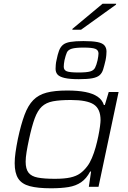

<svg xmlns="http://www.w3.org/2000/svg" viewBox="-20 -1005 691 1033"><path d="M254 8Q183 8 140 -3.5Q97 -15 78 -44.5Q59 -74 59 -127Q59 -153 63.5 -185Q68 -217 76 -257Q93 -336 112 -387Q131 -438 159 -466.5Q187 -495 230.5 -506.5Q274 -518 341 -518Q399 -518 439.5 -510Q480 -502 505 -485Q530 -468 539 -440H544L565 -510H618L510 0H458L470 -82H465Q445 -44 416.5 -24.5Q388 -5 348.5 1.5Q309 8 254 8ZM275 -43Q326 -43 358 -50Q390 -57 411 -72Q432 -87 450 -111Q463 -128 474.5 -155Q486 -182 494.5 -212.5Q503 -243 509 -272.5Q515 -302 518 -325Q521 -348 521 -359Q521 -419 484.5 -443Q448 -467 361 -467Q302 -467 265 -460Q228 -453 205 -431.5Q182 -410 166.5 -367.5Q151 -325 136 -255Q128 -218 123 -187.5Q118 -157 118 -135Q118 -96 133.5 -76Q149 -56 183.5 -49.5Q218 -43 275 -43ZM404 -579Q355 -579 327.5 -585.5Q300 -592 289.5 -604Q279 -616 279 -635Q279 -642 280 -655.5Q281 -669 284 -681Q290 -712 297.5 -732Q305 -752 318.5 -763.5Q332 -775 358.5 -779.5Q385 -784 429 -784Q478 -784 505 -778.5Q532 -773 542.5 -760Q553 -747 553 -728Q553 -722 552 -709Q551 -696 548 -681Q541 -651 535 -631.5Q529 -612 516 -600.5Q503 -589 477 -584Q451 -579 404 -579ZM402 -615Q446 -615 465 -620.5Q484 -626 491.5 -640.5Q499 -655 505 -681Q507 -692 508.5 -701Q510 -710 510 -717Q510 -735 493.5 -742Q477 -749 430 -749Q387 -749 366.5 -743Q346 -737 339.5 -722Q333 -707 327 -681Q325 -671 324 -662Q323 -653 323 -646Q323 -628 339 -621.5Q355 -615 402 -615ZM369 -845 370 -850 532 -985H605L604 -980L416 -845Z"/></svg>

Font: Saira Expanded Light
Style: Italic
Weight: 300
Width: 7
Italic angle: -12°
Designer: Hector Gatti with collaboration of the Omnibus-Type team
Foundry: Omnibus-Type
Version: Version 1.101